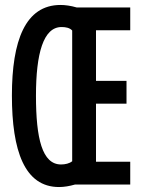

<svg xmlns="http://www.w3.org/2000/svg" viewBox="-20 -744 570 774"><path d="M218 10C239 10 261 6 282 0H505V-92H367V-326H490V-418H367V-622H505V-714H289C265 -721 242 -724 224 -724C82 -724 28 -580 28 -359C28 -136 79 10 218 10ZM226 -81C150 -81 125 -186 125 -358C125 -529 155 -635 228 -635C245 -635 261 -632 271 -621V-94C260 -85 243 -81 226 -81Z"/></svg>

Font: Noto Sans Mono Condensed Medium
Style: Regular
Weight: 500
Width: 3
Designer: Monotype Design Team
Foundry: Monotype Imaging Inc.
Version: Version 2.014